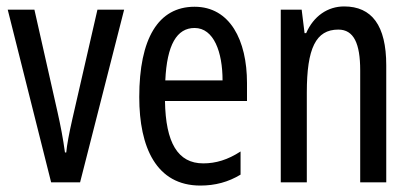

<svg xmlns="http://www.w3.org/2000/svg" viewBox="-20 -567 1284 597"><path d="M139 0H229L366 -537H283L205 -197C195 -153 188 -116 186 -93H182C176 -137 168 -178 159 -218L87 -537H4Z M585 -546C472 -546 413 -447 413 -265C413 -109 466 10 603 10C649 10 690 -1 728 -24V-96C688 -70 651 -59 612 -59C533 -59 495 -123 493 -253H748V-309C748 -442 695 -546 585 -546ZM585 -480C645 -480 672 -405 672 -317H494C499 -428 530 -480 585 -480Z M1050 -547C999 -547 955 -517 932 -464H927L918 -537H853V0H934V-279C934 -417 962 -475 1032 -475C1080 -475 1100 -432 1100 -348V0H1181V-364C1181 -488 1136 -547 1050 -547Z"/></svg>

Font: Noto Sans UI Condensed
Style: Regular
Weight: 400
Width: 3
Designer: Monotype Design Team
Foundry: Monotype Imaging Inc.
Version: Version 1.901